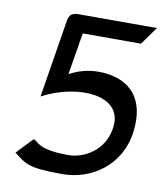

<svg xmlns="http://www.w3.org/2000/svg" viewBox="-71 -639 602 708"><g transform="rotate(10 230.0 -284.5)"><path d="M81 -257C208 -325 381 -316 365 -192C354 -104 279 -62 219 -62C98 -62 102 -95 83 -97L26 -37C69 -6 72 11 210 11C315 11 424 -57 441 -188C459 -332 375 -384 276 -384C234 -384 198 -372 168 -356L194 -513H412L460 -580H168C142 -580 132 -572 128 -548Z"/></g></svg>

Font: Charger
Style: It
Weight: 400
Designer: Jasper
Foundry: Cannot Into Space Fonts
Version: Version 0.98